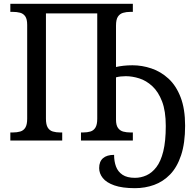

<svg xmlns="http://www.w3.org/2000/svg" viewBox="-20 -734 1020 1003"><path d="M685 249Q619 249 577.5 234.5Q536 220 517 196Q498 172 498 144Q498 110 518 92.5Q538 75 576 75Q576 109 586 136Q596 163 620 179Q644 195 685 195Q716 195 745 182Q774 169 797 139Q820 109 833 56.5Q846 4 846 -76Q846 -154 826.5 -204.5Q807 -255 775.5 -284Q744 -313 707.5 -324.5Q671 -336 637 -336Q623 -336 610 -334.5Q597 -333 586 -330V-109Q586 -80 596.5 -65.5Q607 -51 624 -46.5Q641 -42 661 -42H674V0H403V-42H414Q436 -42 452.5 -47Q469 -52 478.5 -67.5Q488 -83 488 -114V-664H220V-114Q220 -83 229.5 -67.5Q239 -52 256 -47Q273 -42 294 -42H305V0H34V-42H47Q69 -42 86 -47Q103 -52 112.5 -67.5Q122 -83 122 -114V-604Q122 -634 112 -648.5Q102 -663 85 -667.5Q68 -672 47 -672H34V-714H674V-672H661Q640 -672 623 -667Q606 -662 596 -647Q586 -632 586 -600V-384Q603 -388 625 -390.5Q647 -393 672 -393Q722 -393 771 -376.5Q820 -360 860 -323.5Q900 -287 923.5 -226Q947 -165 947 -77Q947 14 926 77Q905 140 868.5 177.5Q832 215 785 232Q738 249 685 249Z"/></svg>

Font: Noto Serif SemiCondensed
Style: Regular
Weight: 400
Width: 4
Designer: Monotype Design Team
Foundry: Monotype Imaging Inc.
Version: Version 2.013